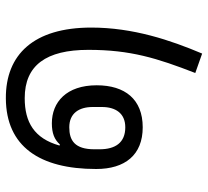

<svg xmlns="http://www.w3.org/2000/svg" viewBox="-48 -678 727 672"><g transform="rotate(90 316.0 -341.5)"><path d="M324 2C492 1 571 -116 571 -314C571 -415 522 -477 425 -477C327 -477 278 -415 278 -316C278 -210 337 -159 411 -159C446 -159 468 -168 485 -187L489 -186C464 -97 407 -64 323 -64C208 -64 154 -139 154 -287C154 -434 183 -527 235 -661L167 -685C120 -574 76 -443 76 -297C76 -96 170 3 324 2ZM354 -302V-334C354 -382 376 -416 425 -416C479 -416 502 -381 502 -326V-308C502 -239 471 -220 425 -220C376 -220 354 -254 354 -302Z"/></g></svg>

Font: IBM Plex Devanagari
Style: Regular
Weight: 400
Designer: Mike Abbink, Paul van der Laan, Pieter van Rosmalen, Erin McLaughlin
Foundry: Bold Monday
Version: Version 1.0